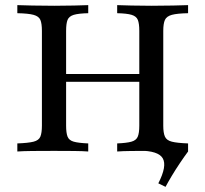

<svg xmlns="http://www.w3.org/2000/svg" viewBox="-20 -591 801 749"><path d="M625.8 137.9 597.6 124.2Q632.3 56.5 614.9 26.6Q597.6 -3.2 522.6 -3.2L582.3 -22.6L694.4 -31.5H713.7V0Q699.2 19.4 681.9 45.2Q664.5 71 649.6 96Q634.7 121 625.8 137.9ZM437.1 0V-31.5Q474.2 -33.1 492.7 -38.3Q511.3 -43.5 517.3 -57.7Q523.4 -71.8 523.4 -100.8V-470.2Q523.4 -499.2 517.7 -513.3Q512.1 -527.4 493.5 -533.1Q475 -538.7 437.1 -539.5V-571Q458.1 -570.2 493.1 -569.4Q528.2 -568.5 570.2 -568.5Q618.5 -568.5 655.2 -569.4Q691.9 -570.2 713.7 -571V-539.5Q671 -538.7 650.4 -533.1Q629.8 -527.4 623.4 -513.3Q616.9 -499.2 616.9 -470.2V-100.8Q616.9 -72.6 623.4 -58.1Q629.8 -43.5 650.4 -38.3Q671 -33.1 713.7 -31.5V0Q691.9 -1.6 655.2 -2Q618.5 -2.4 570.2 -2.4Q527.4 -2.4 492.7 -2Q458.1 -1.6 437.1 0ZM47.6 0V-31.5Q90.3 -33.1 110.9 -38.3Q131.5 -43.5 137.5 -58.1Q143.5 -72.6 143.5 -100.8V-470.2Q143.5 -499.2 137.5 -513.3Q131.5 -527.4 110.9 -533.1Q90.3 -538.7 47.6 -539.5V-571Q69.4 -570.2 106.5 -569.4Q143.5 -568.5 191.9 -568.5Q233.9 -568.5 269 -569.4Q304 -570.2 324.2 -571V-539.5Q286.3 -538.7 267.7 -533.1Q249.2 -527.4 243.5 -513.3Q237.9 -499.2 237.9 -470.2V-100.8Q237.9 -72.6 243.5 -58.1Q249.2 -43.5 267.7 -38.3Q286.3 -33.1 324.2 -31.5V0Q304 -1.6 269 -2Q233.9 -2.4 191.1 -2.4Q142.7 -2.4 106 -2Q69.4 -1.6 47.6 0ZM201.6 -271.8V-302.4H559.7V-271.8Z"/></svg>

Font: Playfair 12pt Medium
Style: Regular
Weight: 500
Designer: Claus Eggers Sørensen
Foundry: Claus Eggers Sørensen
Version: Version 2.000;gftools[0.9.28]